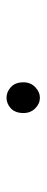

<svg xmlns="http://www.w3.org/2000/svg" viewBox="198 -644 140 575"><g transform="rotate(-90 267.5 -357.0)"><path d="M262 -307Q244 -307 230 -321Q216 -335 216 -356Q216 -381 230 -394Q244 -407 262 -407Q279 -407 293.5 -394Q308 -381 308 -356Q308 -335 293.5 -321Q279 -307 262 -307Z"/></g></svg>

Font: Noto Sans KR ExtraLight
Style: Regular
Weight: 250
Designer: Ryoko NISHIZUKA  (kana, bopomofo & ideographs); Paul D. Hunt (Latin, Greek & Cyrillic); Sandoll Communications , Soo-you
Foundry: Adobe
Version: Version 2.004-H2;hotconv 1.0.118;makeotfexe 2.5.65603